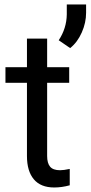

<svg xmlns="http://www.w3.org/2000/svg" viewBox="-20 -829 405 859"><path d="M190.9 -656.2V-528.3H289.6V-458.5H190.9V-130.9Q190.9 -99.1 204.1 -83.3Q217.3 -67.4 249 -67.4Q264.6 -67.4 292 -73.2V0Q256.3 9.8 222.7 9.8Q162.1 9.8 131.3 -26.9Q100.6 -63.5 100.6 -130.9V-458.5H4.4V-528.3H100.6V-656.2ZM293.9 -613.8 242.7 -648.9Q277.8 -702.1 278.8 -764.2V-809.1H365.2V-772Q365.2 -727.5 345.9 -683.8Q326.7 -640.1 293.9 -613.8Z"/></svg>

Font: Noboto
Style: Regular
Weight: 400
Designer: Google
Version: Version 2.001101; 2014